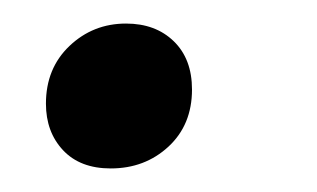

<svg xmlns="http://www.w3.org/2000/svg" viewBox="-20 -136 269 163"><path d="M74 7Q48 7 33.5 -8.5Q19 -24 19 -48Q19 -78 39 -97Q59 -116 87 -116Q112 -116 127.5 -101Q143 -86 143 -60Q143 -30 123 -11.5Q103 7 74 7Z"/></svg>

Font: Bitter Thin Medium
Style: Italic
Weight: 500
Italic angle: -9°
Version: Version 3.021